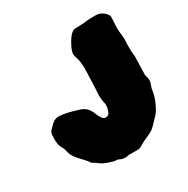

<svg xmlns="http://www.w3.org/2000/svg" viewBox="-192 -1015 1190 1215"><g transform="rotate(-30 403.0 -408.0)"><path d="M336.4 17.6C331.1 15.6 324.7 14.6 317.9 14.6C312.5 14.6 307.1 13.7 301.8 12.2C280.3 6.8 260.3 -0.5 241.2 -8.8C229 -15.1 217.8 -22.9 207 -31.2C195.8 -39.6 188.5 -43.9 185.1 -45.4C181.6 -46.4 179.2 -47.4 178.2 -48.8C166 -67.4 151.4 -84.5 135.3 -100.6C122.1 -113.8 110.4 -127.4 99.6 -142.1C88.4 -156.7 81.1 -173.8 77.1 -192.9C75.7 -204.1 72.3 -213.9 66.9 -223.1C57.1 -238.3 51.8 -252.4 50.8 -265.1C49.3 -277.8 48.8 -289.1 48.8 -298.3C48.8 -305.7 49.3 -313 49.8 -320.3C49.8 -335.9 54.7 -348.6 64.5 -358.4C68.4 -361.8 72.3 -365.7 75.7 -369.6C85.4 -380.9 95.7 -390.1 106.9 -397.5C117.7 -404.3 130.4 -407.7 145.5 -407.7C178.7 -406.2 218.3 -397.9 264.6 -382.8C264.6 -382.8 280.3 -378.4 280.3 -378.4C300.8 -372.1 316.9 -362.8 328.6 -350.1C339.8 -337.4 349.1 -321.8 355.5 -303.2C369.1 -269.5 383.3 -252.4 397.5 -252.4C416 -252.4 427.7 -261.7 432.1 -279.8C437.5 -295.9 440.4 -309.1 440.4 -319.3C440.4 -326.2 439.5 -333.5 437 -341.8C433.1 -358.4 431.2 -375.5 431.2 -393.6C431.2 -402.8 431.6 -411.6 432.6 -420.9C433.1 -430.2 433.6 -439 434.1 -447.8C434.1 -456.5 435.5 -494.1 438.5 -560.1C438.5 -560.1 439 -588.9 439 -588.9C439 -624 435.1 -652.3 426.8 -674.3C422.9 -684.6 420.9 -693.8 420.9 -703.1C420.9 -709.5 421.9 -715.3 423.8 -721.7C428.2 -736.8 434.1 -751 442.4 -764.6C467.8 -813 492.2 -837.4 516.1 -837.4C516.1 -837.4 517.1 -837.4 517.1 -837.4C560.5 -837.9 590.8 -839.8 606.9 -843.3C611.8 -844.2 632.8 -844.7 670.4 -844.7C681.6 -844.7 691.9 -842.3 701.7 -837.4C715.8 -831.1 728 -821.3 738.8 -808.1C744.1 -801.3 747.1 -793.5 747.1 -785.2C747.1 -771.5 746.6 -758.8 745.6 -747.1C744.1 -732.9 743.7 -718.3 743.7 -704.1C744.1 -689 745.1 -673.3 747.1 -658.2C749 -640.6 750 -627 750 -617.7C750 -617.7 748 -583 748 -583C748 -541.5 748.5 -518.1 750 -513.7C751.5 -508.8 752 -503.9 752.4 -499.5C750 -426.8 749 -381.8 748.5 -364.7C748.5 -359.4 749.5 -353.5 752 -348.1C755.4 -337.4 756.8 -328.1 756.8 -320.8C756.8 -308.6 753.9 -296.9 748.5 -285.2C743.2 -272 739.7 -257.3 738.3 -242.2C732.9 -207 717.3 -168 691.9 -125.5C685.5 -116.2 672.4 -101.6 653.3 -82C638.2 -64.9 623.5 -50.8 609.9 -39.6C599.6 -32.2 588.4 -26.4 576.2 -21C571.8 -19 566.9 -17.1 562 -14.6C557.1 -12.2 551.8 -9.8 546.4 -7.3C536.6 -3.4 526.9 1.5 517.6 7.3C499.5 19.5 483.9 25.9 470.7 25.9C470.7 25.9 406.2 25.4 406.2 25.4C397.5 27.8 388.7 29.3 379.9 29.3C364.7 29.3 350.6 25.4 336.4 17.6Z"/></g></svg>

Font: Kaph
Style: Regular
Weight: 400
Designer: GGBotNet
Foundry: f0n7.com